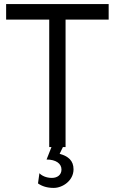

<svg xmlns="http://www.w3.org/2000/svg" viewBox="-20 -720 562 940"><path d="M221 0H232L208 61C254 61 281 81 281 110C281 136 261 151 234 151C206 151 184 140 173 128L166 178C186 192 211 200 243 200C287 200 340 164 340 109C340 66 314 45 272 33L288 0H301V-624H512V-700H10V-624H221Z"/></svg>

Font: Fixel Display Regular
Style: Regular
Weight: 400
Designer: AlfaBravo + MacPaw
Foundry: Kyrylo Tkachov, Marchela Mozhyna, Serhii Makarenko, Maria Weinstein, Zakhar Kryvoshyya
Version: Version 1.211